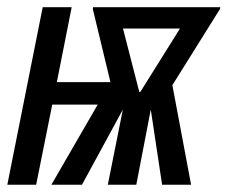

<svg xmlns="http://www.w3.org/2000/svg" viewBox="-29 -510 628 530"><path d="M227.1 -485.4 228 -490.2H579.1L578.1 -484.9L446.8 -274.9L498.5 0H418.5L387.2 -207.5L347.2 0H268.6L310.1 -207.5L197.3 0H112.8L240.7 -221.2H115.2L70.8 0H-8.8L88.9 -490.2H168.9L127.9 -283.2H275.9ZM355.5 -256.3H358.4L467.8 -431.2H310.5Z"/></svg>

Font: Code New Roman
Style: Italic
Weight: 400
Italic angle: -11°
Monospace: yes
Designer: Sam Radian
Foundry: Code New Roman
Version: Version 1.508 October 19, 2014